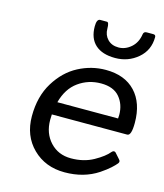

<svg xmlns="http://www.w3.org/2000/svg" viewBox="-109 -797 756 886"><g transform="rotate(15 269.0 -354.0)"><path d="M517 -236H157Q156 -223 156 -210Q156 -146 194.5 -104.5Q233 -63 294 -63Q355 -63 401.5 -89Q448 -115 468 -140Q477 -150 486 -143L510 -116Q519 -107 511 -97Q503 -87 486.5 -72Q470 -57 442 -38Q374 7 282 7Q190 7 130 -52Q70 -111 70 -205Q70 -299 111.5 -366.5Q153 -434 215 -466.5Q277 -499 345 -499Q436 -499 486.5 -445.5Q537 -392 537 -297Q537 -236 517 -236ZM458 -314Q458 -364 429 -398.5Q400 -433 340 -433Q280 -433 232.5 -399Q185 -365 167 -297H457Q458 -306 458 -314ZM482 -715H513Q525 -715 525 -704Q525 -641 479 -602Q433 -563 371 -563Q309 -563 276 -593Q243 -623 243 -680Q243 -715 260 -715H292Q302 -715 302 -684.5Q302 -654 321.5 -634Q341 -614 373.5 -614Q406 -614 433 -637.5Q460 -661 466 -702Q468 -715 482 -715Z"/></g></svg>

Font: Sanchez
Style: Italic
Weight: 400
Designer: Daniel Hernández
Foundry: LatinoType
Version: Version 1.001